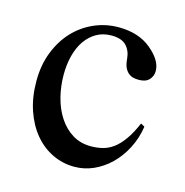

<svg xmlns="http://www.w3.org/2000/svg" viewBox="-78 -534 601 623"><g transform="rotate(15 222.0 -222.5)"><path d="M410.6 -169.9Q404.3 -129.4 386.7 -95.5Q369.1 -61.5 344 -37.1Q318.8 -12.7 288.1 1Q257.3 14.6 224.1 14.6Q184.6 14.6 149.9 -2.2Q115.2 -19 89.4 -50Q63.5 -81.1 48.6 -125Q33.7 -168.9 33.7 -223.1Q33.7 -276.4 50.8 -320.1Q67.9 -363.8 96.9 -394.8Q126 -425.8 164.8 -442.9Q203.6 -460 247.1 -460Q314 -460 356 -425.3Q377 -408.2 388.2 -390.1Q399.4 -372.1 399.4 -353.5Q399.4 -336.4 387.9 -324.2Q376.5 -312 353.5 -312Q346.2 -312 337.4 -313.5Q328.6 -314.9 320.6 -320.6Q312.5 -326.2 306.6 -337.6Q300.8 -349.1 299.3 -369.1Q296.9 -395.5 281 -411.9Q265.1 -428.2 231.4 -428.2Q203.6 -428.2 181.6 -415.8Q159.7 -403.3 144.5 -381.6Q129.4 -359.9 121.6 -330.1Q113.8 -300.3 113.8 -265.6Q113.8 -226.1 123.3 -189.5Q132.8 -152.8 151.4 -124.8Q169.9 -96.7 196.8 -80.1Q223.6 -63.5 258.8 -63.5Q279.3 -63.5 298.1 -68.1Q316.9 -72.8 334 -85.4Q351.1 -98.1 366.9 -120.4Q382.8 -142.6 397.5 -177.2Z"/></g></svg>

Font: Doulos SIL CyrE
Style: Regular
Weight: 400
Designer: Walt Agee, Victor Gaultney, Peter Martin, Debbi Hosken, Becca Hirsbrunner
Foundry: SIL International
Version: Version 5.000